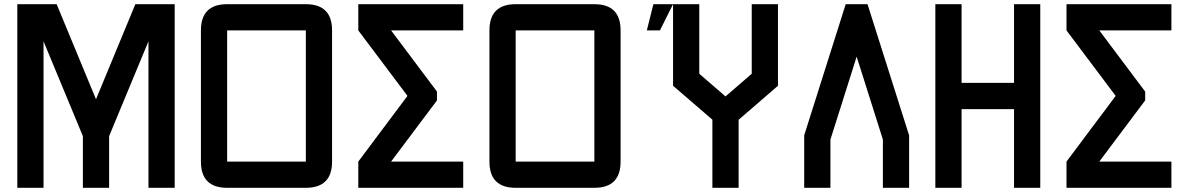

<svg xmlns="http://www.w3.org/2000/svg" viewBox="-20 -895 5665 915"><path d="M500 0H375V-246.1L187.5 -698.2V0H62.5V-875H250L437.5 -421.9L625 -875H812.5V0H687.5V-698.2L500 -246.1Z M1062.5 0Q937.5 0 937.5 -125V-750Q937.5 -875 1062.5 -875H1437.5Q1562.5 -875 1562.5 -750V-125Q1562.5 0 1437.5 0ZM1062.5 -125H1437.5V-750H1062.5Z M2187.5 -875V-750H1843.8L2062.5 -458.5V-416.5L1843.8 -125H2187.5V0H1687.5V-125L1921.9 -438L1687.5 -750V-875Z M2437.5 0Q2312.5 0 2312.5 -125V-750Q2312.5 -875 2437.5 -875H2812.5Q2937.5 -875 2937.5 -750V-125Q2937.5 0 2812.5 0ZM2437.5 -125H2812.5V-750H2437.5Z M3125 -750H3062.5L3093.8 -875H3187.5ZM3187.5 -875H3312.5V-543.5L3437.5 -435.5L3562.5 -543.5V-875H3687.5V-486.3L3500 -324.2V0H3375V-324.7L3187.5 -486.3Z M4312.5 0H4187.5V-230L4062.5 -625L3937.5 -230V0H3812.5V-250L4010.3 -875H4114.3L4312.5 -250Z M4562.5 0H4437.5V-875H4562.5V-500H4812.5V-875H4937.5V0H4812.5V-375H4562.5Z M5562.5 -875V-750H5218.8L5437.5 -458.5V-416.5L5218.8 -125H5562.5V0H5062.5V-125L5296.9 -438L5062.5 -750V-875Z"/></svg>

Font: Oldtimer
Style: Regular
Weight: 400
Designer: GGBotNet
Foundry: GGBotNet
Version: 1.00